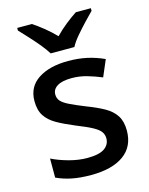

<svg xmlns="http://www.w3.org/2000/svg" viewBox="-117 -840 718 924"><g transform="rotate(-15 242.5 -378.0)"><path d="M442 -153Q442 -73 384 -31.5Q326 10 222 10Q166 10 125 1.5Q84 -7 50 -23V-118Q86 -100 133.5 -87Q181 -74 225 -74Q284 -74 310.5 -92.5Q337 -111 337 -142Q337 -160 327 -174.5Q317 -189 289.5 -204Q262 -219 209 -240Q158 -261 122 -281.5Q86 -302 67.5 -330.5Q49 -359 49 -404Q49 -475 105.5 -512Q162 -549 255 -549Q305 -549 348.5 -539.5Q392 -530 433 -511L398 -429Q362 -444 325.5 -454.5Q289 -465 250 -465Q203 -465 178.5 -450Q154 -435 154 -409Q154 -390 165.5 -376.5Q177 -363 205.5 -349Q234 -335 284 -315Q334 -296 369.5 -276Q405 -256 423.5 -227Q442 -198 442 -153ZM184 -606Q170 -629 148 -655.5Q126 -682 102 -708Q78 -734 60 -753V-766H133Q159 -749 187.5 -726Q216 -703 242 -676Q268 -703 297 -726Q326 -749 352 -766H427V-753Q408 -734 383.5 -708Q359 -682 336.5 -655.5Q314 -629 302 -606Z"/></g></svg>

Font: Noto Sans Adlam Unjoined Medium
Style: Regular
Weight: 500
Version: Version 3.001